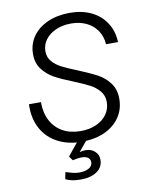

<svg xmlns="http://www.w3.org/2000/svg" viewBox="-99 -783 848 1074"><g transform="rotate(-10 325.0 -245.5)"><path d="M186 202 194 163Q219 171 236 175Q253 179 273 179Q304 179 325 167Q346 155 346 133Q346 117 333.5 107.5Q321 98 299 98Q275 98 246 105L229 81L286 11Q215 5 162.5 -28Q110 -61 83 -117Q56 -173 59 -246H127Q127 -185 150.5 -140.5Q174 -96 217 -72Q260 -48 319 -48Q369 -48 408 -65.5Q447 -83 468.5 -114Q490 -145 490 -184Q490 -220 468 -246Q446 -272 414 -288.5Q382 -305 326 -328Q262 -353 223 -374.5Q184 -396 157 -431Q130 -466 130 -517Q130 -574 160.5 -617.5Q191 -661 246 -685.5Q301 -710 373 -710Q441 -710 494 -684.5Q547 -659 577.5 -611.5Q608 -564 610 -502H542Q539 -547 516 -580.5Q493 -614 455 -632Q417 -650 369 -650Q320 -650 282 -633Q244 -616 222.5 -587Q201 -558 201 -522Q201 -487 222 -463Q243 -439 274.5 -423Q306 -407 361 -385Q427 -358 466.5 -337Q506 -316 534 -279.5Q562 -243 562 -189Q562 -132 533.5 -88Q505 -44 454 -18Q403 8 338 11L292 67Q302 64 310 63Q318 62 326 62Q358 62 378.5 81Q399 100 399 129Q399 171 364 195Q329 219 273 219Q245 219 224.5 215Q204 211 186 202Z"/></g></svg>

Font: Azeret Mono Light
Style: Italic
Weight: 300
Italic angle: -12°
Designer: Martin Vácha
Foundry: Displaay
Version: Version 1.000; Glyphs 3.0.3, build 3074